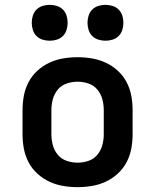

<svg xmlns="http://www.w3.org/2000/svg" viewBox="-20 -764 640 792"><path d="M300 8Q270 8 240.5 3Q211 -2 184 -14.5Q157 -27 134.5 -47.5Q112 -68 98 -94.5Q84 -121 78.5 -150.5Q73 -180 73 -210V-310Q73 -340 78.5 -369.5Q84 -399 98 -425.5Q112 -452 134.5 -472.5Q157 -493 184 -505.5Q211 -518 240.5 -523Q270 -528 300 -528Q330 -528 359.5 -523Q389 -518 416 -505.5Q443 -493 465.5 -472.5Q488 -452 502 -425.5Q516 -399 521.5 -369.5Q527 -340 527 -310V-210Q527 -180 521.5 -150.5Q516 -121 502 -94.5Q488 -68 465.5 -47.5Q443 -27 416 -14.5Q389 -2 359.5 3Q330 8 300 8ZM300 -93Q323 -93 345 -100.5Q367 -108 381.5 -125.5Q396 -143 402 -165Q408 -187 408 -210V-310Q408 -333 402 -355Q396 -377 381.5 -394.5Q367 -412 345 -419.5Q323 -427 300 -427Q277 -427 255 -419.5Q233 -412 218.5 -394.5Q204 -377 198 -355Q192 -333 192 -310V-210Q192 -187 198 -165Q204 -143 218.5 -125.5Q233 -108 255 -100.5Q277 -93 300 -93ZM415 -596Q400 -596 385.5 -600.5Q371 -605 360.5 -615.5Q350 -626 345.5 -640.5Q341 -655 341 -670Q341 -685 345.5 -699.5Q350 -714 360.5 -724.5Q371 -735 385.5 -739.5Q400 -744 415 -744Q430 -744 444.5 -739.5Q459 -735 469.5 -724.5Q480 -714 484.5 -699.5Q489 -685 489 -670Q489 -655 484.5 -640.5Q480 -626 469.5 -615.5Q459 -605 444.5 -600.5Q430 -596 415 -596ZM185 -596Q170 -596 155.5 -600.5Q141 -605 130.5 -615.5Q120 -626 115.5 -640.5Q111 -655 111 -670Q111 -685 115.5 -699.5Q120 -714 130.5 -724.5Q141 -735 155.5 -739.5Q170 -744 185 -744Q200 -744 214.5 -739.5Q229 -735 239.5 -724.5Q250 -714 254.5 -699.5Q259 -685 259 -670Q259 -655 254.5 -640.5Q250 -626 239.5 -615.5Q229 -605 214.5 -600.5Q200 -596 185 -596Z"/></svg>

Font: Iosevka Extended
Style: Bold
Weight: 700
Width: 7
Monospace: yes
Designer: Belleve Invis
Foundry: Belleve Invis
Version: Version 32.5.0; ttfautohint (v1.8.4)